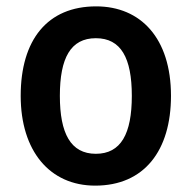

<svg xmlns="http://www.w3.org/2000/svg" viewBox="-20 -573 602 603"><path d="M517 -272C517 -453 422 -553 282 -553C129 -553 45 -448 45 -272C45 -99 136 10 279 10C433 10 517 -100 517 -272ZM168 -272C168 -391 202 -453 281 -453C360 -453 394 -391 394 -272C394 -153 360 -90 281 -90C202 -90 168 -154 168 -272Z"/></svg>

Font: Noto Sans Devanagari UI SemiCondensed SemiBold
Style: Regular
Weight: 600
Width: 4
Designer: Jelle Bosma - Monotype Design Team
Foundry: Monotype Imaging Inc.
Version: Version 2.004